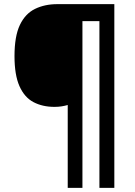

<svg xmlns="http://www.w3.org/2000/svg" viewBox="-20 -780 652 927"><path d="M532 127H460V-678H378V127H307V-273Q293 -269 277.5 -266.5Q262 -264 243 -264Q185 -264 141.5 -287Q98 -310 74 -364Q50 -418 50 -509Q50 -605 76 -659.5Q102 -714 149 -737Q196 -760 257 -760H532Z"/></svg>

Font: Noto Sans Display SemiBold
Style: Regular
Weight: 600
Designer: Monotype Design Team
Foundry: Monotype Imaging Inc.
Version: Version 2.003